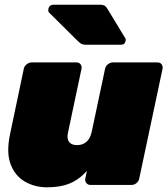

<svg xmlns="http://www.w3.org/2000/svg" viewBox="-20 -785 713 815"><path d="M178 10Q128 10 86 -14Q44 -38 25 -88Q6 -138 23 -217L81 -493Q83 -504 93 -512Q103 -520 114 -520H305Q316 -520 322 -512Q328 -504 326 -493L269 -224Q265 -206 268 -194Q271 -182 281 -175.5Q291 -169 307 -169Q331 -169 347 -183Q363 -197 369 -224L426 -493Q428 -504 438 -512Q448 -520 459 -520H649Q660 -520 666 -512Q672 -504 670 -493L571 -27Q569 -16 559.5 -8Q550 0 539 0H364Q353 0 346.5 -8Q340 -16 342 -27L349 -60Q328 -36 303.5 -20.5Q279 -5 249 2.5Q219 10 178 10ZM347 -595Q331 -595 323.5 -600Q316 -605 309 -612L187 -733Q184 -738 185 -745Q188 -765 208 -765H404Q415 -765 422 -762Q429 -759 437 -746L511 -624Q515 -619 513 -611Q510 -595 494 -595Z"/></svg>

Font: Rubik Light Black
Style: Italic
Weight: 900
Italic angle: -12°
Version: Version 2.104